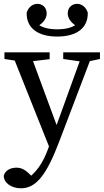

<svg xmlns="http://www.w3.org/2000/svg" viewBox="-20 -753 552 1022"><path d="M91.7 249.3C174.4 249.3 229.7 173.7 296.7 -3.3L476 -474.5H421.4L268.7 -52.6L236.5 38C211.5 107.9 171.5 176.1 105.6 208.8L132.8 230.5L171.7 208.8L140.7 177C113.7 149.3 93 139.5 67 139.5C36.5 139.5 7.1 153.8 0 182.7C0.2 221.9 42.5 249.3 91.7 249.3ZM251.2 52.6 294.1 -51.7 287.1 -71.7 138.4 -474.5H40.9L251.2 52.6ZM3.6 -439 101.2 -424H126L244.3 -438.1V-474.5H3.6V-439ZM316.5 -439 421.2 -424H441.2L512.1 -439V-474.5H316.5V-439ZM284.6 -558.4C388.2 -558.4 449.1 -604.2 447.2 -685.2C440.9 -707.1 422.5 -731.7 390.3 -732.6C366.5 -732.6 340.5 -716.2 340.5 -681C340.5 -654.3 362 -627.1 391.6 -612L412.9 -646.3C379.5 -607.4 335.8 -597 284.6 -597C233.4 -597 189.6 -607.4 156.2 -646.3L177.5 -612C207.2 -627.1 228.6 -654.3 228.6 -681C228.6 -716.2 202.6 -732.6 178.8 -732.6C146.7 -731.7 128.2 -707.1 122 -685.2C120 -604.2 180.9 -558.4 284.6 -558.4Z"/></svg>

Font: Source Serif Variable
Style: Regular
Weight: 389
Designer: Frank Grießhammer
Foundry: Adobe Systems Incorporated
Version: Version 3.001;hotconv 1.0.111;makeotfexe 2.5.65597